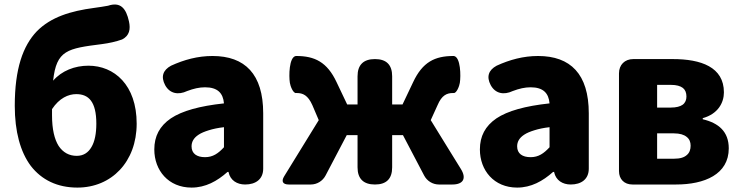

<svg xmlns="http://www.w3.org/2000/svg" viewBox="-20 -837 3363 871"><path d="M120 -84C169 -21 240 14 331 14C486 14 600 -103 600 -276C600 -452 498 -539 381 -539C319 -539 260 -516 221 -471C236 -610 286 -617 443 -637C474 -641 506 -648 534 -658C567 -675 573 -704 565 -740C552 -799 527 -830 470 -811C452 -808 431 -804 406 -801C301 -787 211 -760 147 -695C84 -629 47 -525 47 -357C47 -241 72 -148 120 -84ZM395 -170C380 -144 358 -130 328 -130C294 -130 266 -145 246 -175C227 -205 216 -251 216 -314V-342C249 -392 290 -410 326 -410C382 -410 417 -376 417 -276C417 -232 410 -195 395 -170Z M755 -300C704 -265 680 -219 680 -159C680 -64 744 14 849 14C912 14 965 -15 1012 -57H1017V-55C1025 -19 1055 0 1092 0C1140 0 1174 -24 1174 -72V-161V-323C1174 -501 1091 -583 944 -583C877 -583 815 -566 756 -539C719 -519 709 -489 729 -451C750 -412 789 -405 829 -424C858 -435 884 -441 910 -441C968 -441 992 -414 996 -368C885 -356 806 -334 755 -300ZM927 -246C946 -252 969 -257 996 -260V-169C970 -141 946 -124 910 -124C873 -124 849 -140 849 -173C849 -193 858 -211 881 -226C893 -234 908 -240 927 -246Z M2024 -146 1934 -292 1965 -360C1984 -405 2007 -415 2035 -415C2036 -415 2036 -415 2037 -415C2051 -412 2064 -447 2066 -461C2071 -492 2070 -578 2039 -583C2038 -583 2038 -583 2037 -583C1953 -583 1897 -556 1854 -464L1806 -363H1759V-491C1759 -543 1733 -569 1681 -569C1629 -569 1602 -543 1602 -491V-363H1555L1507 -464C1464 -556 1407 -583 1324 -583C1323 -583 1323 -583 1322 -583C1291 -578 1290 -492 1295 -461C1297 -447 1310 -412 1324 -415C1325 -415 1325 -415 1326 -415C1354 -415 1377 -405 1397 -360L1426 -292L1269 -37C1255 -14 1263 0 1290 0H1341H1390C1418 0 1444 -16 1457 -41L1553 -224H1602V-78C1602 -26 1629 0 1681 0C1733 0 1759 -26 1759 -78V-224H1808L1904 -41C1917 -16 1943 0 1971 0H2032C2082 0 2097 -28 2071 -70Z M2232 -300C2181 -265 2157 -219 2157 -159C2157 -64 2221 14 2326 14C2389 14 2442 -15 2489 -57H2494V-55C2502 -19 2532 0 2569 0C2617 0 2651 -24 2651 -72V-161V-323C2651 -501 2568 -583 2421 -583C2354 -583 2292 -566 2233 -539C2196 -519 2186 -489 2206 -451C2227 -412 2266 -405 2306 -424C2335 -435 2361 -441 2387 -441C2445 -441 2469 -414 2473 -368C2362 -356 2283 -334 2232 -300ZM2404 -246C2423 -252 2446 -257 2473 -260V-169C2447 -141 2423 -124 2387 -124C2350 -124 2326 -140 2326 -173C2326 -193 2335 -211 2358 -226C2370 -234 2385 -240 2404 -246Z M2788 -284V-61C2788 -24 2812 0 2849 0H2917H3047C3176 0 3286 -46 3286 -164C3286 -240 3240 -279 3168 -296V-301C3237 -320 3264 -371 3264 -418C3264 -533 3160 -569 3032 -569H2853C2814 -569 2788 -543 2788 -504ZM3077 -362C3066 -354 3048 -349 3023 -349H2961V-452H3023C3049 -452 3066 -447 3078 -438C3089 -429 3094 -416 3094 -399C3094 -384 3089 -371 3077 -362ZM3095 -216C3108 -206 3113 -192 3113 -176C3113 -159 3108 -144 3096 -134C3084 -123 3066 -117 3038 -117H2961V-232H3037C3064 -232 3083 -226 3095 -216Z"/></svg>

Font: GenSenRounded2 TW H
Style: Regular
Weight: 900
Version: Version 2.100;PS 2.1;hotconv 16.6.51;makeotf.lib2.5.65220 DE